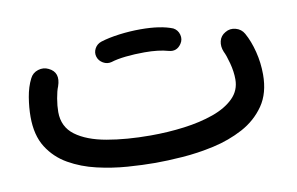

<svg xmlns="http://www.w3.org/2000/svg" viewBox="-55 -499 980 633"><g transform="rotate(-10 435.0 -183.0)"><path d="M39.6 -182.1Q39.6 -213.4 45.2 -247.3Q50.8 -281.2 64 -307.1Q72.3 -324.2 90.8 -330.1Q109.4 -335.9 126 -327.6Q162.1 -310.5 146.5 -265.6Q140.6 -251.5 136.5 -227.1Q132.3 -202.6 132.3 -182.1Q132.3 -132.3 170.2 -104.2Q208 -76.2 273.2 -64.7Q338.4 -53.2 419.4 -53.2Q477.1 -53.2 531.7 -60.3Q586.4 -67.4 630.4 -83Q674.3 -98.6 700.2 -124.3Q726.1 -149.9 726.1 -187Q726.1 -212.9 718.5 -241.5Q710.9 -270 704.1 -283.2Q696.3 -301.8 700.4 -319.3Q704.6 -336.9 721.2 -346.2Q737.3 -356 756.1 -350.8Q774.9 -345.7 784.2 -329.1Q799.8 -301.3 809.3 -263.7Q818.8 -226.1 818.8 -187Q818.8 -124.5 790.3 -83.3Q761.7 -42 715.6 -17.3Q669.4 7.3 615.5 19.3Q561.5 31.2 509.8 34.9Q458 38.6 419.4 38.6Q377 38.6 326.2 34.9Q275.4 31.2 224.9 19.5Q174.3 7.8 132.3 -16.1Q90.3 -40 64.9 -80.3Q39.6 -120.6 39.6 -182.1ZM287.6 -339.8Q283.2 -354 290.5 -367.7Q297.9 -381.3 313 -386.2Q339.4 -394.5 375.2 -399.2Q411.1 -403.8 446.3 -403.8Q513.7 -403.8 553.7 -387.7Q568.4 -379.9 572.8 -363.5Q577.1 -347.2 567.9 -333.5Q552.2 -310.1 525.9 -317.4Q493.7 -326.7 446.3 -326.7Q413.1 -326.7 383.3 -323.5Q353.5 -320.3 334 -314Q319.3 -310.1 305.7 -317.9Q292 -325.7 287.6 -339.8Z"/></g></svg>

Font: Mikhak-FD Medium
Style: Regular
Weight: 500
Designer: Amin Abedi
Version: Version 3.2